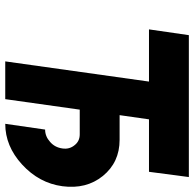

<svg xmlns="http://www.w3.org/2000/svg" viewBox="-24 -716 740 732"><g transform="rotate(90 346.0 -350.0)"><path d="M114 -700 92 -548H291L214 0H358L398 -284H492Q518 -284 533 -265Q550 -245 546 -218Q542 -189 521 -171Q500 -152 474 -152L452 0Q537 0 607 -64Q678 -129 690 -218Q702 -309 651 -372Q599 -436 513 -436H419L435 -548H635L655 -700Z"/></g></svg>

Font: Unageo
Style: ExtraBold-Italic
Weight: 800
Designer: Richard Sepsi
Foundry: Richard Sepsi
Version: Version 2.000